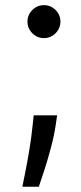

<svg xmlns="http://www.w3.org/2000/svg" viewBox="-20 -547 316 745"><path d="M201.7 -99.4 196 -61.1Q190 -20.6 177.7 25.6Q165.5 71.7 152.3 112.6Q139.2 153.4 130.7 177.6H66.8Q71.4 154.8 78.8 117.5Q86.3 80.3 93.9 34.3Q101.6 -11.7 106.5 -59.7L110.8 -99.4ZM150.6 -399.1Q124.3 -399.1 105.5 -418Q86.6 -436.8 86.6 -463.1Q86.6 -489.3 105.5 -508.2Q124.3 -527 150.6 -527Q176.8 -527 195.7 -508.2Q214.5 -489.3 214.5 -463.1Q214.5 -445.7 205.8 -431.1Q197.1 -416.5 182.7 -407.8Q168.3 -399.1 150.6 -399.1Z"/></svg>

Font: InterMG
Style: Regular
Weight: 400
Designer: Rasmus Andersson
Foundry: rsms
Version: Version 3.019;December 26, 2023;FontCreator 15.0.0.2955 64-b